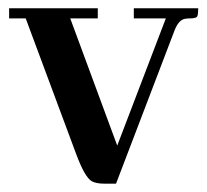

<svg xmlns="http://www.w3.org/2000/svg" viewBox="-20 -438 500 463"><path d="M215.8 -393.6V-418H2V-393.6H42L164.1 -65.4Q184.6 -10.7 201.2 -1Q211.9 4.9 231.4 4.9H259.8L400.4 -363.3Q410.2 -389.6 425.8 -392.6Q431.6 -393.6 437.5 -393.6Q454.1 -393.6 456.1 -399.4Q458 -405.3 458 -418H302.7V-393.6H379.9L262.7 -86.9L149.4 -393.6Z"/></svg>

Font: Abhaya Libre
Style: Bold
Weight: 700
Designer: Pushpananda Ekanayake, Sol Matas, Pathum Egodawatta
Foundry: Mooniak
Version: Version 1.050 ; ttfautohint (v1.6)